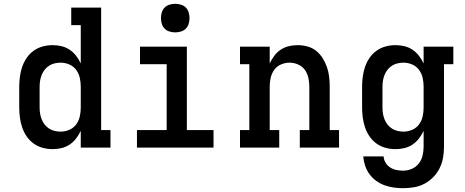

<svg xmlns="http://www.w3.org/2000/svg" viewBox="-20 -775 2440 1008"><path d="M256 8Q230 8 204 1Q178 -6 156.5 -21.5Q135 -37 120 -59Q105 -81 96.5 -106Q88 -131 84.5 -157.5Q81 -184 81 -210V-320Q81 -346 84.5 -372.5Q88 -399 96.5 -424Q105 -449 120 -471Q135 -493 156.5 -508.5Q178 -524 204 -531Q230 -538 256 -538Q280 -538 303 -532.5Q326 -527 345.5 -514Q365 -501 379.5 -482Q394 -463 404 -442V-643H354V-735H511V-92H560V0H404V-88Q394 -67 379.5 -48Q365 -29 345.5 -16Q326 -3 303 2.5Q280 8 256 8ZM299 -84Q322 -84 344 -93.5Q366 -103 380 -122Q394 -141 399 -164Q404 -187 404 -210V-320Q404 -343 399 -366Q394 -389 380 -408Q366 -427 344 -436.5Q322 -446 299 -446Q283 -446 267.5 -442.5Q252 -439 238.5 -430.5Q225 -422 215 -409.5Q205 -397 199 -382Q193 -367 190.5 -351.5Q188 -336 188 -320V-210Q188 -194 190.5 -178.5Q193 -163 199 -148Q205 -133 215 -120.5Q225 -108 238.5 -99.5Q252 -91 267.5 -87.5Q283 -84 299 -84Z M699 0V-92H855V-438H715V-530H961V-92H1101V0ZM900 -605Q885 -605 870 -609.5Q855 -614 844.5 -624.5Q834 -635 829.5 -650Q825 -665 825 -680Q825 -695 829.5 -710Q834 -725 844.5 -735.5Q855 -746 870 -750.5Q885 -755 900 -755Q915 -755 930 -750.5Q945 -746 955.5 -735.5Q966 -725 970.5 -710Q975 -695 975 -680Q975 -665 970.5 -650Q966 -635 955.5 -624.5Q945 -614 930 -609.5Q915 -605 900 -605Z M1240 0V-92H1289V-438H1240V-530H1396V-442Q1406 -463 1420 -482Q1434 -501 1453.5 -514Q1473 -527 1496 -532.5Q1519 -538 1543 -538Q1569 -538 1594.5 -531Q1620 -524 1640 -508Q1660 -492 1674 -469.5Q1688 -447 1696.5 -422.5Q1705 -398 1708 -372Q1711 -346 1711 -320V-92H1760V0H1554V-92H1604V-320Q1604 -343 1599 -366Q1594 -389 1580.5 -408Q1567 -427 1545 -436.5Q1523 -446 1500 -446Q1477 -446 1455 -436.5Q1433 -427 1419.5 -408Q1406 -389 1401 -366Q1396 -343 1396 -320V-92H1446V0Z M2096 213Q2071 213 2046.5 209.5Q2022 206 1998.5 197.5Q1975 189 1954.5 174Q1934 159 1919.5 139Q1905 119 1897 95Q1889 71 1887 46H1994Q1995 64 2004.5 79.5Q2014 95 2029 104.5Q2044 114 2061.5 117.5Q2079 121 2096 121Q2120 121 2142 111.5Q2164 102 2178.5 83.5Q2193 65 2198.5 41.5Q2204 18 2204 -5V-88Q2194 -67 2179.5 -48Q2165 -29 2145.5 -16Q2126 -3 2103 2.5Q2080 8 2056 8Q2030 8 2004 1Q1978 -6 1956.5 -21.5Q1935 -37 1920 -59Q1905 -81 1896.5 -106Q1888 -131 1884.5 -157.5Q1881 -184 1881 -210V-320Q1881 -346 1884.5 -372.5Q1888 -399 1896.5 -424Q1905 -449 1920 -471Q1935 -493 1956.5 -508.5Q1978 -524 2004 -531Q2030 -538 2056 -538Q2080 -538 2103 -532.5Q2126 -527 2145.5 -514Q2165 -501 2179.5 -482Q2194 -463 2204 -442V-530H2360V-438H2311V-5Q2311 24 2306 53Q2301 82 2288 108Q2275 134 2254.5 155Q2234 176 2208.5 189.5Q2183 203 2154 208Q2125 213 2096 213ZM2099 -84Q2122 -84 2144 -93.5Q2166 -103 2180 -122Q2194 -141 2199 -164Q2204 -187 2204 -210V-320Q2204 -343 2199 -366Q2194 -389 2180 -408Q2166 -427 2144 -436.5Q2122 -446 2099 -446Q2083 -446 2067.5 -442.5Q2052 -439 2038.5 -430.5Q2025 -422 2015 -409.5Q2005 -397 1999 -382Q1993 -367 1990.5 -351.5Q1988 -336 1988 -320V-210Q1988 -194 1990.5 -178.5Q1993 -163 1999 -148Q2005 -133 2015 -120.5Q2025 -108 2038.5 -99.5Q2052 -91 2067.5 -87.5Q2083 -84 2099 -84Z"/></svg>

Font: Iosevka Slab Semibold Extended
Style: Regular
Weight: 600
Width: 7
Monospace: yes
Designer: Belleve Invis
Foundry: Belleve Invis
Version: Version 11.1.0; ttfautohint (v1.8.3)